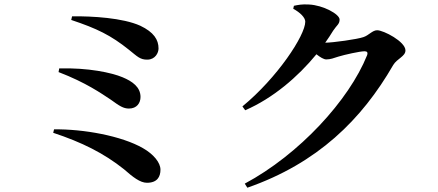

<svg xmlns="http://www.w3.org/2000/svg" viewBox="-20 -814 2040 895"><path d="M719 -588C719 -629 697 -664 634 -694C552 -731 410 -739 316 -738L312 -721C432 -681 496 -650 581 -582C620 -551 633 -535 668 -536C704 -537 719 -568 719 -588ZM256 -495 253 -478C381 -429 453 -378 497 -349C537 -320 555 -308 581 -308C618 -308 635 -334 635 -362C635 -408 597 -435 551 -454C501 -475 391 -499 256 -495ZM232 -211 228 -195C361 -151 464 -100 558 -25C599 11 633 38 665 38C713 38 728 10 728 -23C728 -56 696 -95 647 -123C547 -181 367 -213 232 -211Z M1121 42 1133 61C1460 -53 1666 -256 1813 -511C1831 -541 1870 -551 1870 -579C1870 -620 1768 -673 1738 -673C1716 -673 1699 -649 1674 -641C1646 -631 1531 -615 1496 -615C1509 -634 1522 -652 1533 -671C1550 -697 1563 -701 1563 -723C1563 -748 1486 -790 1420 -793C1387 -795 1369 -791 1350 -787L1347 -773C1379 -756 1403 -732 1403 -713C1403 -649 1272 -451 1110 -318L1123 -300C1252 -356 1368 -455 1455 -561C1473 -547 1489 -537 1501 -537C1520 -537 1536 -543 1557 -550C1586 -559 1658 -575 1679 -575C1691 -575 1696 -570 1691 -556C1607 -347 1375 -94 1121 42Z"/></svg>

Font: Noto Serif KR
Style: Bold
Weight: 700
Designer: Ryoko NISHIZUKA 西塚涼子 (kana & ideographs); Frank Grießhammer (Latin, Greek & Cyrillic); Wenlong ZHANG 张文龙 (bopomofo); San
Foundry: Adobe
Version: Version 2.001;hotconv 1.1.0;makeotfexe 2.6.0